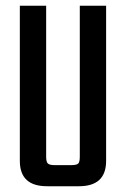

<svg xmlns="http://www.w3.org/2000/svg" viewBox="-20 -646 437 666"><path d="M256.8 -626H348.1V-87.9Q348.1 0 253.9 0H143.1Q48.8 0 48.8 -87.9V-626H140.1V-102.1Q140.1 -84.5 146 -78.9Q151.9 -73.2 169.9 -73.2H227.1Q245.6 -73.2 251.2 -78.6Q256.8 -84 256.8 -102.1Z"/></svg>

Font: Teko
Style: Regular
Weight: 400
Designer: Manushi Parikh, Jonny Pinhorn
Foundry: Indian Type Foundry
Version: Version 2.000;PS 1.0;hotconv 1.0.79;makeotf.lib2.5.61930